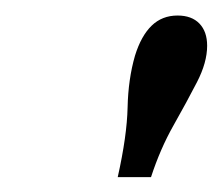

<svg xmlns="http://www.w3.org/2000/svg" viewBox="-20 -609 291 251"><path d="M133.9 -377.4Q146 -431.5 146.8 -468.5Q147.6 -505.6 156.5 -536.3Q164.5 -562.1 178.2 -575.4Q191.9 -588.7 212.1 -588.7Q230.6 -588.7 240.7 -578.2Q250.8 -567.7 250.8 -549.2Q250.8 -527.4 237.5 -501.6Q224.2 -475.8 206.9 -445.2Q189.5 -414.5 177.4 -377.4Z"/></svg>

Font: Playfair 5pt SemiExpanded Light
Style: Italic
Weight: 300
Width: 6
Italic angle: -15.6°
Designer: Claus Eggers Sørensen
Foundry: Claus Eggers Sørensen
Version: Version 2.203